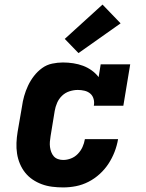

<svg xmlns="http://www.w3.org/2000/svg" viewBox="-20 -811 640 839"><path d="M256 8Q232 8 208 5Q184 2 162.5 -6Q141 -14 122.5 -26.5Q104 -39 90 -56.5Q76 -74 67 -95.5Q58 -117 54.5 -140Q51 -163 52 -187Q53 -211 57 -235L76 -345Q79 -368 85.5 -391Q92 -414 102.5 -436.5Q113 -459 128.5 -479Q144 -499 164 -513.5Q184 -528 208 -533Q232 -538 255 -538Q278 -538 300.5 -534.5Q323 -531 343 -523.5Q363 -516 380.5 -503.5Q398 -491 411 -474L420 -530H549L519 -349H390Q393 -364 389 -378.5Q385 -393 374.5 -402Q364 -411 349.5 -414.5Q335 -418 320 -418Q302 -418 283.5 -412Q265 -406 251 -392.5Q237 -379 229.5 -361.5Q222 -344 219 -326L201 -216Q199 -204 198 -192Q197 -180 198.5 -168.5Q200 -157 204 -146.5Q208 -136 215 -128Q222 -120 233 -116Q244 -112 256 -112Q273 -112 290 -118.5Q307 -125 320 -138.5Q333 -152 340.5 -168.5Q348 -185 351 -203H496Q491 -174 480.5 -147Q470 -120 454 -95.5Q438 -71 415.5 -50.5Q393 -30 366.5 -16.5Q340 -3 312 2.5Q284 8 256 8ZM323 -579 263 -641 428 -791 507 -709Z"/></svg>

Font: Iosevka Curly Slab HvExObl
Style: Regular
Weight: 900
Width: 7
Italic angle: -9°
Monospace: yes
Designer: Belleve Invis
Foundry: Belleve Invis
Version: Version 11.1.0; ttfautohint (v1.8.3)